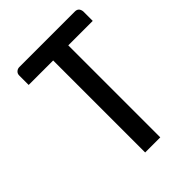

<svg xmlns="http://www.w3.org/2000/svg" viewBox="-186 -713 802 802"><g transform="rotate(-45 215.0 -312.0)"><path d="M402.3 -624Q424.3 -624 427.2 -599.6V-543.5H282.7V0H193.4V-543.5H48.8V-599.6Q48.8 -610.4 56.4 -617.2Q64 -624 74.2 -624Z"/></g></svg>

Font: Uroob
Style: Regular
Weight: 400
Designer: Hussain K H
Foundry: Swanthanthra Malayalam Computing(http://smc.org.in)
Version: Version 2.0.0+20200101